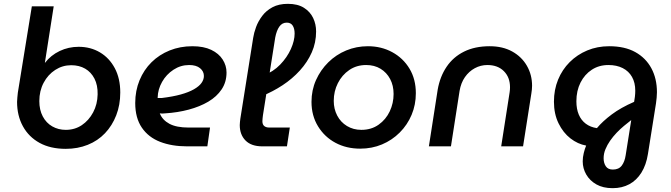

<svg xmlns="http://www.w3.org/2000/svg" viewBox="-20 -763 3497 1001"><path d="M323 13Q243 13 186.5 -18Q130 -49 99.5 -104.5Q69 -160 69 -232Q69 -243 70.5 -255.5Q72 -268 73 -280L146 -730H260L214 -436H215Q245 -475 291 -497Q337 -519 390 -519Q452 -519 501 -490Q550 -461 578.5 -407.5Q607 -354 607 -281Q607 -216 586 -162Q565 -108 527.5 -68.5Q490 -29 437.5 -8Q385 13 323 13ZM323 -86Q370 -86 406.5 -110.5Q443 -135 465.5 -177Q488 -219 489 -271Q490 -319 472.5 -353Q455 -387 424 -405Q393 -423 351 -423Q306 -423 268 -398.5Q230 -374 207.5 -331.5Q185 -289 185 -236Q185 -190 203 -156Q221 -122 252.5 -104Q284 -86 323 -86Z M955 0Q876 0 815 -23.5Q754 -47 719.5 -97.5Q685 -148 685 -226Q685 -290 707.5 -344.5Q730 -399 770 -438.5Q810 -478 864.5 -500Q919 -522 983 -522Q1042 -522 1081.5 -503Q1121 -484 1141 -452.5Q1161 -421 1161 -385Q1161 -335 1135.5 -297Q1110 -259 1066 -233Q1022 -207 964 -191.5Q906 -176 841 -172Q832 -171 825.5 -171Q819 -171 813 -172Q827 -137 863.5 -117.5Q900 -98 963 -98H1075L1061 0ZM802 -252Q807 -252 812 -252Q817 -252 823 -252Q881 -259 922.5 -270.5Q964 -282 991 -297.5Q1018 -313 1030.5 -330.5Q1043 -348 1043 -367Q1043 -391 1023 -407.5Q1003 -424 966 -424Q922 -424 884.5 -399.5Q847 -375 825 -336Q803 -297 802 -255Q802 -254 802 -253.5Q802 -253 802 -252Z M1348 0Q1290 0 1260 -30.5Q1230 -61 1230 -111Q1230 -119 1231 -127Q1232 -135 1233 -144L1300 -566Q1304 -592 1315 -622Q1326 -652 1347 -680Q1368 -708 1401 -725.5Q1434 -743 1481 -743Q1532 -743 1564.5 -722.5Q1597 -702 1612.5 -669.5Q1628 -637 1628 -599Q1628 -541 1605.5 -490Q1583 -439 1543.5 -395.5Q1504 -352 1453 -318.5Q1402 -285 1345 -262L1353 -369Q1405 -389 1441 -426.5Q1477 -464 1496.5 -507.5Q1516 -551 1516 -588Q1516 -614 1506 -629.5Q1496 -645 1475 -645Q1451 -645 1436.5 -624.5Q1422 -604 1415 -568L1351 -163Q1350 -156 1349 -146.5Q1348 -137 1348 -131Q1348 -114 1357.5 -106Q1367 -98 1384 -98H1491L1476 0Z M1858 12Q1786 12 1729 -18.5Q1672 -49 1638 -104.5Q1604 -160 1604 -232Q1604 -293 1627.5 -345.5Q1651 -398 1691.5 -438Q1732 -478 1785 -500Q1838 -522 1898 -522Q1968 -522 2025 -491Q2082 -460 2115 -405Q2148 -350 2148 -277Q2148 -217 2126 -164.5Q2104 -112 2064 -72Q2024 -32 1971.5 -10Q1919 12 1858 12ZM1864 -86Q1916 -86 1954 -113Q1992 -140 2012 -182.5Q2032 -225 2032 -273Q2032 -317 2014 -351Q1996 -385 1964 -404.5Q1932 -424 1889 -424Q1839 -424 1801 -398Q1763 -372 1741.5 -329.5Q1720 -287 1720 -237Q1720 -195 1738 -160.5Q1756 -126 1789 -106Q1822 -86 1864 -86Z M2216 0 2262 -296Q2274 -364 2308.5 -415Q2343 -466 2399.5 -494Q2456 -522 2533 -522Q2601 -522 2650.5 -494.5Q2700 -467 2727 -420Q2754 -373 2754 -316Q2754 -307 2753 -296Q2752 -285 2750 -274L2707 0H2593L2637 -282Q2638 -289 2638.5 -295.5Q2639 -302 2639 -308Q2639 -360 2607 -392Q2575 -424 2521 -424Q2486 -424 2455.5 -407.5Q2425 -391 2404 -361Q2383 -331 2376 -289L2331 0Z M3174 218Q3124 218 3089.5 198.5Q3055 179 3036.5 147Q3018 115 3018 78Q3018 57 3023.5 34.5Q3029 12 3036 -4Q2992 -12 2954 -41.5Q2916 -71 2892 -120Q2868 -169 2868 -233Q2868 -295 2889.5 -347.5Q2911 -400 2950 -439Q2989 -478 3041.5 -500Q3094 -522 3156 -522Q3237 -522 3292 -491.5Q3347 -461 3376 -407Q3405 -353 3405 -282Q3405 -268 3403.5 -253.5Q3402 -239 3400 -224L3358 40Q3349 97 3324 137Q3299 177 3261 197.5Q3223 218 3174 218ZM3175 121Q3206 121 3221.5 100.5Q3237 80 3242 46L3271 -137Q3253 -123 3233 -106.5Q3213 -90 3194.5 -70.5Q3176 -51 3161 -29.5Q3146 -8 3136.5 15Q3127 38 3127 62Q3127 87 3138.5 104Q3150 121 3175 121ZM3092 -95Q3122 -131 3169.5 -166.5Q3217 -202 3286 -232L3290 -258Q3291 -267 3291.5 -274.5Q3292 -282 3292 -290Q3292 -332 3275 -362Q3258 -392 3226.5 -408Q3195 -424 3152 -424Q3103 -424 3065.5 -399.5Q3028 -375 3006.5 -332.5Q2985 -290 2985 -235Q2985 -195 2997.5 -165.5Q3010 -136 3034 -118Q3058 -100 3092 -95Z"/></svg>

Font: MuseoModerno Medium
Style: Italic
Weight: 500
Italic angle: -9°
Designer: Pablo Cosgaya, Héctor Gatti, Marcela Romero, and the Authors of The MuseoModerno Project.
Foundry: Omnibus-Type Team
Version: Version 1.003